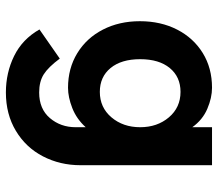

<svg xmlns="http://www.w3.org/2000/svg" viewBox="-64 -450 740 652"><g transform="rotate(90 306.0 -124.0)"><path d="M412 -230Q412 -288 378.5 -327.5Q345 -367 292 -367Q241 -367 211 -330.5Q181 -294 181 -230Q181 -166 211 -129.5Q241 -93 292 -93Q345 -93 378.5 -132.5Q412 -172 412 -230ZM294 226Q227 226 170 198Q113 170 80 112L179 43Q208 82 232.5 97.5Q257 113 294 113Q350 113 381 76.5Q412 40 412 -11V-45Q384 -14 347 0.5Q310 15 278 15Q212 15 160.5 -16.5Q109 -48 80.5 -103.5Q52 -159 52 -229Q52 -300 80.5 -355.5Q109 -411 160 -442.5Q211 -474 278 -474Q312 -474 349.5 -458Q387 -442 412 -407V-474H541V-27Q541 42 511 100Q481 158 424.5 192Q368 226 294 226Z"/></g></svg>

Font: SUITE ExtraBold
Style: Regular
Weight: 800
Designer: Sun
Foundry: Sun
Version: Version 2.040